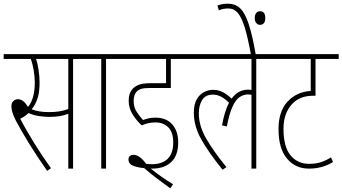

<svg xmlns="http://www.w3.org/2000/svg" viewBox="-20 -916 1860 1043"><path d="M377 -596V0H351V-298Q328 -289 303.5 -285Q279 -281 248 -281Q223 -281 192 -285.5Q161 -290 135 -302Q114 -282 90 -271Q122 -209 166.5 -137.5Q211 -66 257 -2L236 12Q179 -69 134.5 -142Q90 -215 66 -261Q53 -287 47.5 -305Q42 -323 42 -339Q42 -357 52.5 -367Q63 -377 78 -377Q92 -377 105 -367.5Q118 -358 132 -335Q169 -379 169 -468Q169 -499 163 -534.5Q157 -570 147 -596H0V-622H466V-596ZM247 -307Q276 -307 302 -311Q328 -315 351 -324V-596H176Q184 -572 189.5 -536Q195 -500 195 -467Q195 -416 184 -382Q173 -348 152 -322Q171 -315 193.5 -311Q216 -307 247 -307Z M556 -596V0H530V-596H454V-622H645V-596Z M825 -251Q786 -251 750 -235Q725 -257 702 -292Q679 -327 679 -369Q679 -411 702 -435Q716 -449 737 -456.5Q758 -464 800 -464H882V-596H633V-622H1001V-596H908V-438H794Q764 -438 748.5 -433.5Q733 -429 722 -418Q706 -401 706 -367Q706 -333 723.5 -307Q741 -281 757 -264Q772 -270 789 -273.5Q806 -277 824 -277Q883 -277 915.5 -240.5Q948 -204 948 -142Q948 -72 910.5 -36Q873 0 806 0Q803 0 799 0Q825 21 856 43Q887 65 920 85L905 107Q866 79 830.5 52Q795 25 763 -3Q731 -5 704.5 -15Q678 -25 678 -50Q678 -63 686 -69Q694 -75 705 -75Q738 -75 774 -26Q789 -24 805 -24Q861 -24 891 -53.5Q921 -83 921 -142Q921 -199 893.5 -225Q866 -251 825 -251Z M989 -596V-622H1461V-596H1372V0H1346V-401Q1338 -403 1328 -403Q1303 -403 1281.5 -388.5Q1260 -374 1243 -336.5Q1226 -299 1212 -229L1186 -235Q1200 -312 1224 -358Q1203 -379 1181.5 -390.5Q1160 -402 1136 -402Q1096 -402 1078 -372.5Q1060 -343 1060 -300Q1060 -233 1100 -163.5Q1140 -94 1210 -8L1189 6Q1113 -88 1073 -159.5Q1033 -231 1033 -303Q1033 -350 1049 -377Q1065 -404 1089 -416Q1113 -428 1137 -428Q1168 -428 1192.5 -414.5Q1217 -401 1238 -380Q1273 -429 1329 -429Q1338 -429 1346 -427V-596Z M1344 -615Q1327 -709 1310 -765Q1293 -821 1272 -845.5Q1251 -870 1221 -870Q1206 -870 1193 -867.5Q1180 -865 1169 -860L1161 -886Q1171 -890 1185.5 -893Q1200 -896 1218 -896Q1257 -896 1283.5 -872Q1310 -848 1330.5 -787Q1351 -726 1370 -615ZM1364 -818Q1364 -837 1372.5 -846Q1381 -855 1393 -855Q1421 -855 1421 -818Q1421 -798 1413 -789.5Q1405 -781 1392 -781Q1382 -781 1373 -790Q1364 -799 1364 -818Z M1820 -596H1694V-396H1685Q1644 -396 1615.5 -384.5Q1587 -373 1567 -351Q1520 -301 1520 -216Q1520 -119 1558 -72.5Q1596 -26 1659 -26Q1695 -26 1722 -34.5Q1749 -43 1778 -61L1789 -36Q1732 0 1658 0Q1585 0 1539 -54.5Q1493 -109 1493 -215Q1493 -311 1542 -364Q1591 -417 1668 -422V-596H1449V-622H1820Z"/></svg>

Font: Noto Sans ExtraCondensed Thin
Style: Regular
Weight: 100
Width: 2
Designer: Monotype Design Team
Foundry: Monotype Imaging Inc.
Version: Version 2.013; ttfautohint (v1.8.4.7-5d5b)